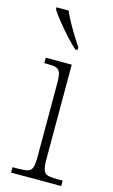

<svg xmlns="http://www.w3.org/2000/svg" viewBox="-119 -812 504 858"><g transform="rotate(15 133.0 -383.0)"><path d="M26 0V-25H48Q80 -25 95.5 -29Q111 -33 116.5 -48.5Q122 -64 122 -98V-437Q122 -471 117 -486.5Q112 -502 97.5 -506.5Q83 -511 55 -511H43V-536H163V-99Q163 -65 168.5 -49Q174 -33 190 -29Q206 -25 238 -25H258V0ZM160 -606Q140 -624 114 -652.5Q88 -681 65 -710Q42 -739 31 -756V-766H87Q96 -744 111 -717Q126 -690 142 -664Q158 -638 171 -619V-606Z"/></g></svg>

Font: Noto Serif Armenian SemiCondensed ExtraLight
Style: Regular
Weight: 200
Width: 4
Designer: Monotype Design Team
Foundry: Monotype Imaging Inc.
Version: Version 2.008; ttfautohint (v1.8.4.7-5d5b)